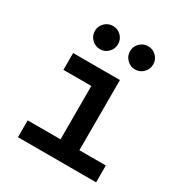

<svg xmlns="http://www.w3.org/2000/svg" viewBox="-173 -865 933 989"><g transform="rotate(30 293.0 -370.5)"><path d="M271 0V-497.1H383.3V0ZM75.7 0V-100.1H280.8V0ZM373.5 0V-100.1H540.5V0ZM105 -417.5V-517.6H383.3V-417.5ZM422.9 -603.5Q394.5 -603.5 374.3 -623.8Q354 -644 354 -672.4Q354 -701.2 374.3 -721.2Q394.5 -741.2 422.9 -741.2Q451.7 -741.2 471.7 -721.2Q491.7 -701.2 491.7 -672.4Q491.7 -644 471.7 -623.8Q451.7 -603.5 422.9 -603.5ZM213.9 -603.5Q185.5 -603.5 165.3 -623.8Q145 -644 145 -672.4Q145 -701.2 165.3 -721.2Q185.5 -741.2 213.9 -741.2Q242.7 -741.2 262.7 -721.2Q282.7 -701.2 282.7 -672.4Q282.7 -644 262.7 -623.8Q242.7 -603.5 213.9 -603.5Z"/></g></svg>

Font: Cascadia Mono Medium
Style: Regular
Weight: 500
Monospace: yes
Designer: Aaron Bell
Foundry: Saja Typeworks
Version: Version 2407.024